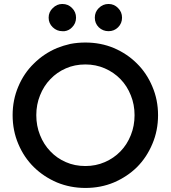

<svg xmlns="http://www.w3.org/2000/svg" viewBox="-20 -930 852 958"><path d="M406.2 -101.6Q458 -101.6 502.9 -121.1Q547.9 -140.6 581.1 -174.8Q614.3 -209 632.8 -255.9Q651.4 -301.8 651.4 -355.5Q651.4 -408.2 632.8 -454.1Q614.3 -501 581.1 -535.2Q547.9 -569.3 502.9 -588.9Q458 -608.4 406.2 -608.4Q352.5 -608.4 308.6 -588.9Q263.7 -569.3 231.4 -535.2Q198.2 -501 179.7 -454.1Q161.1 -408.2 161.1 -355.5Q161.1 -301.8 179.7 -255.9Q198.2 -209 231.4 -174.8Q263.7 -140.6 308.6 -121.1Q352.5 -101.6 406.2 -101.6ZM406.2 7.8Q331.1 7.8 264.6 -19.5Q198.2 -47.9 149.4 -95.7Q99.6 -144.5 71.3 -211.9Q43 -278.3 43 -355.5Q43 -431.6 71.3 -498Q99.6 -565.4 149.4 -613.3Q198.2 -662.1 264.6 -690.4Q296.9 -703.1 331.1 -710.9Q367.2 -717.8 406.2 -717.8Q482.4 -717.8 547.9 -690.4Q614.3 -662.1 663.1 -613.3Q711.9 -565.4 740.2 -498Q768.6 -431.6 768.6 -355.5Q768.6 -278.3 740.2 -211.9Q711.9 -144.5 663.1 -95.7Q614.3 -47.9 547.9 -19.5Q482.4 7.8 406.2 7.8ZM291 -774.4Q263.7 -774.4 243.2 -793.9Q222.7 -813.5 222.7 -841.8Q222.7 -870.1 243.2 -889.6Q263.7 -910.2 291 -910.2Q320.3 -910.2 339.8 -889.6Q359.4 -870.1 359.4 -841.8Q359.4 -813.5 339.8 -793.9Q324.2 -777.3 301.8 -774.4Q296.9 -774.4 291 -774.4ZM521.5 -774.4Q493.2 -774.4 472.7 -793.9Q453.1 -813.5 453.1 -841.8Q453.1 -870.1 472.7 -889.6Q493.2 -910.2 521.5 -910.2Q549.8 -910.2 569.3 -889.6Q588.9 -870.1 588.9 -841.8Q588.9 -813.5 569.3 -793.9Q549.8 -774.4 521.5 -774.4Z"/></svg>

Font: SSportsD
Style: Medium
Weight: 400
Designer: Swiss Typefaces
Version: Version 1.000